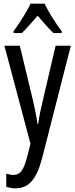

<svg xmlns="http://www.w3.org/2000/svg" viewBox="-20 -786 410 1046"><path d="M4 -537H88L161 -233Q167 -205 173.5 -174Q180 -143 184 -111H188Q195 -164 212 -233L283 -537H366L208 81Q186 163 152.5 201.5Q119 240 64 240Q52 240 40 238Q28 236 14 232V160Q24 163 34 165Q44 167 53 167Q82 167 98 144.5Q114 122 129 65L146 -3ZM223 -766Q239 -732 265 -690.5Q291 -649 316 -616V-606H271Q250 -626 229 -650Q208 -674 185 -700Q162 -674 139.5 -648.5Q117 -623 99 -606H54V-616Q81 -653 106.5 -693.5Q132 -734 146 -766Z"/></svg>

Font: Noto Sans Tamil ExtraCondensed
Style: Regular
Weight: 400
Width: 2
Designer: Jelle Bosma - Monotype Design Team
Foundry: Monotype Imaging Inc.
Version: Version 2.004; ttfautohint (v1.8.4.7-5d5b)